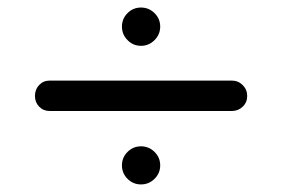

<svg xmlns="http://www.w3.org/2000/svg" viewBox="-20 -587 752 512"><path d="M320.1 -480Q305.2 -495.1 305.2 -516.1Q305.2 -537.1 320.1 -552Q335 -566.9 356 -566.9Q377 -566.9 392.1 -552Q407.2 -537.1 407.2 -516.1Q407.2 -495.1 392.1 -480Q377 -464.8 356 -464.8Q335 -464.8 320.1 -480ZM598.1 -291H112.8Q95.7 -291 84.5 -302.5Q73.2 -314 73.2 -331.1Q73.2 -348.6 84.5 -360.4Q95.7 -372.1 112.8 -372.1H598.1Q615.2 -372.1 627.2 -360.1Q639.2 -348.1 639.2 -331.1Q639.2 -314 627.2 -302.5Q615.2 -291 598.1 -291ZM392.1 -181.9Q407.2 -167 407.2 -146Q407.2 -125 392.1 -110.1Q377 -95.2 356 -95.2Q335 -95.2 320.1 -110.1Q305.2 -125 305.2 -146Q305.2 -167 320.1 -181.9Q335 -196.8 356 -196.8Q377 -196.8 392.1 -181.9Z"/></svg>

Font: Aka-Acid-Varela
Style: Regular
Weight: 400
Designer: Joe Prince, Avraham Cornfeld, Cyberella
Foundry: Joe Prince, Avraham Cornfeld, Cyberella
Version: Version 2.000; ttfautohint (v1.5.33-1714) -l 8 -r 50 -G 200 